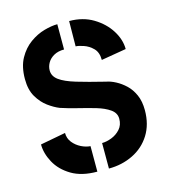

<svg xmlns="http://www.w3.org/2000/svg" viewBox="-90 -628 620 705"><g transform="rotate(-15 220.5 -275.5)"><path d="M238 5V-92Q255 -92 274.5 -99.5Q294 -107 308 -122.5Q322 -138 322 -162Q322 -184 302 -198Q282 -212 251.5 -221Q221 -230 186 -238.5Q151 -247 121 -257Q101 -265 79 -281Q57 -297 41 -324Q25 -351 25 -392Q25 -439 42.5 -470.5Q60 -502 86.5 -521Q113 -540 141.5 -548Q170 -556 192 -556V-460Q169 -460 153 -451Q137 -442 129 -428Q121 -414 121 -399Q121 -377 141.5 -362Q162 -347 203.5 -334.5Q245 -322 310 -306Q327 -303 346 -293Q365 -283 382 -267Q399 -251 410 -226.5Q421 -202 421 -168Q421 -114 396.5 -75Q372 -36 330 -15.5Q288 5 238 5ZM194 5Q135 5 96.5 -18Q58 -41 39 -76Q20 -111 20 -145L116 -163Q116 -142 128.5 -126.5Q141 -111 159 -102Q177 -93 194 -92ZM316 -387Q316 -416 300.5 -431.5Q285 -447 265.5 -453.5Q246 -460 236 -460L237 -556Q289 -556 328 -532.5Q367 -509 389 -474Q411 -439 411 -403Z"/></g></svg>

Font: Stick No Bills ExtraLight SemiBold
Style: Regular
Weight: 600
Version: Version 2.000